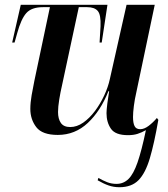

<svg xmlns="http://www.w3.org/2000/svg" viewBox="-20 -556 703 804"><path d="M480 228Q456 228 434.5 220.5Q413 213 389 199L392 189Q411 200 429 207Q447 214 468 214Q497 214 518 193.5Q539 173 556 124Q573 75 591 -11Q573 -1 556 4.5Q539 10 516 10Q463 10 444.5 -17Q426 -44 426 -82Q426 -95 429.5 -123Q433 -151 437 -174H434Q401 -91 347.5 -41Q294 9 222 9Q157 9 132 -23.5Q107 -56 107 -100Q107 -126 112.5 -157.5Q118 -189 124 -218L189 -526H160Q112 -526 90 -501Q68 -476 52 -417L41 -378H31L67 -536H430L406 -378H397L401 -446Q403 -494 389.5 -510Q376 -526 345 -526H310L240 -200Q233 -170 228 -139Q223 -108 223 -87Q223 -58 235 -41Q247 -24 274 -24Q302 -24 328.5 -42.5Q355 -61 377.5 -91Q400 -121 416.5 -156.5Q433 -192 440 -225L510 -536H628L551 -170Q544 -140 540.5 -112Q537 -84 537 -66Q537 -41 543.5 -28Q550 -15 567 -15Q584 -15 602.5 -29Q621 -43 637 -62L643 -54Q626 44 607.5 106.5Q589 169 560 198.5Q531 228 480 228Z"/></svg>

Font: Noto Serif Display Condensed SemiBold
Style: Italic
Weight: 600
Width: 3
Italic angle: -12°
Designer: Monotype Design Team
Foundry: Monotype Imaging Inc.
Version: Version 2.009